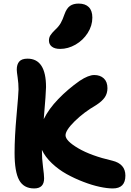

<svg xmlns="http://www.w3.org/2000/svg" viewBox="-20 -1036 728 1067"><path d="M314 -764.2Q284.2 -764.2 268.1 -776.9Q252 -789.6 252 -811Q252 -826.7 259.8 -839.4Q267.6 -852.1 285.2 -869.1Q306.2 -888.2 317.1 -907.2Q328.1 -926.3 338.9 -958Q350.6 -990.2 369.1 -1003.2Q387.7 -1016.1 417 -1016.1Q454.1 -1016.1 473.6 -996.3Q493.2 -976.6 493.2 -938Q493.2 -893.1 467.3 -852.5Q441.4 -812 399.9 -788.1Q358.4 -764.2 314 -764.2ZM169.9 11.2Q111.8 11.2 86.4 -35.2Q61 -81.5 61 -187Q61 -274.4 72 -395.8Q83 -517.1 83 -539.1Q83 -572.3 78.1 -605Q73.2 -637.7 73.2 -648.9Q73.2 -678.7 87.2 -694.3Q101.1 -710 132.8 -710Q235.8 -710 235.8 -551.8Q235.8 -523.4 223.1 -374Q251 -430.7 304 -485.6Q356.9 -540.5 422.9 -586.9Q471.7 -619.1 503.9 -619.1Q536.6 -619.1 556.9 -600.3Q577.1 -581.5 577.1 -545.9Q577.1 -517.1 562.3 -495.1Q547.4 -473.1 513.2 -451.2Q445.8 -412.1 395 -362.1Q344.2 -312 344.2 -284.2Q344.2 -253.4 415 -211.9Q485.8 -170.4 604 -143.1Q676.8 -125.5 676.8 -60.1Q676.8 11.2 606.9 11.2Q576.2 11.2 533.9 2.2Q491.7 -6.8 443.4 -25.4Q395 -43.9 350.3 -68.6Q305.7 -93.3 268.3 -128.7Q231 -164.1 212.9 -203.1V-199.2Q212.9 -153.8 219 -108.6Q225.1 -63.5 225.1 -44.9Q225.1 11.2 169.9 11.2Z"/></svg>

Font: Shantell Sans Irregular
Style: Bold
Weight: 700
Designer: Stephen Nixon, Anya Danilova, Shantell Martin
Foundry: Arrow Type
Version: Version 1.006;[9816181b4]